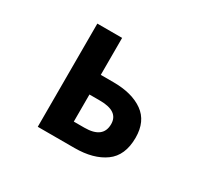

<svg xmlns="http://www.w3.org/2000/svg" viewBox="-146 -971 1293 1199"><g transform="rotate(30 500.0 -372.0)"><path d="M241.2 0V-744.1H419.9V-477.5H510.7Q645.5 -477.5 725.1 -420.9Q804.7 -364.3 804.7 -246.1Q804.7 -117.2 723.1 -58.6Q641.6 0 505.9 0ZM419.9 -140.6H496.1Q629.9 -140.6 629.9 -243.2Q629.9 -335.9 496.1 -335.9H419.9Z"/></g></svg>

Font: Gen Shin Gothic Monospace Heavy
Style: Bold
Weight: 800
Designer: [Source Han Sans]
Ryoko NISHIZUKA  (kana & ideographs); Paul D. Hunt (Latin, Greek & Cyrillic); Wenlong ZHANG  (bopomofo
Version: Version 1.002.20150607